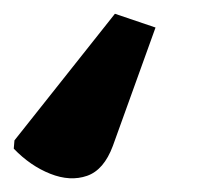

<svg xmlns="http://www.w3.org/2000/svg" viewBox="-91 -73 298 279"><path d="M76 -53 135 -33 73 139Q60 174 35.5 182.5Q11 191 -18 179.5Q-47 168 -71 143L-70 131Z"/></svg>

Font: Noto Serif ExtraBold
Style: Italic
Weight: 800
Italic angle: -12°
Designer: Monotype Design Team
Foundry: Monotype Imaging Inc.
Version: Version 2.013